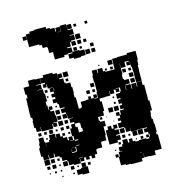

<svg xmlns="http://www.w3.org/2000/svg" viewBox="-118 -874 898 1000"><g transform="rotate(-15 331.5 -373.5)"><path d="M164 -697H110V-765H131V-774H158V-777H220V-766H239V-760H263V-739H267V-758H291V-734H272V-733H291V-734H292V-763H326V-734H327V-730H353V-702H329V-699H352V-673H329V-667H350V-645H328V-666H321V-644H301V-639H322V-615H358V-611H384V-581H358V-577H320V-584H297V-608H320V-613H296V-609H275V-600H223V-640H203V-668H201V-674H177V-691H164ZM327 -758H351V-734H327ZM89 -756H109V-736H89ZM362 -753H376V-739H362ZM422 -753H436V-739H422ZM356 -699H382V-673H356ZM359 -666H379V-646H359ZM391 -664H407V-648H391ZM348 -635V-617H330V-635ZM420 -635H438V-617H420ZM375 -632V-620H363V-632ZM387 -608H411V-584H387ZM419 -606H439V-586H419ZM633 -214V-194H630V-170H635V-143H638V-99H634V-85H640V-7H602V15H570V13H542V-10H541V14H527V30H465V27H438V22H413V-23H398V-39H414V-24H419V-48H439V-50H425V-72H445V-82H453V-104H479V-83H487V-100H505V-83H518V-78H536V-81H576V-76H592V-84H579V-98H593V-85H598V-99H594V-111H576V-131H594V-135H570V-136H543V-134H509V-156H508V-139H484V-163H478V-168H453V-194H473V-204H459V-218H473V-232H457V-250H475V-234H481V-256H503V-261H486V-281H500V-290H485V-312H500V-318H483V-344H506V-351H512V-372H489V-370H505V-352H487V-368H477V-350H455V-368H453V-344H424V-343H394V-327H402V-275H395V-252H362V-232H367V-225H390V-197H377V-150H373V-124H346V-121H343V-94H315V-92H309V-68H295V-52H277V-67H265V-52H247V-67H236V-51H216V-71H232V-73H214V-43H178V-48H153V-73H148V-79H124V-100H115V-108H93V-128H89V-108H63V-128H60V-107H32V-128H23V-174H29V-198H33V-224H59V-198H63V-174H64V-193H84V-203H90V-227H122V-204H125V-222H147V-204H159V-194H179V-175H186V-191H206V-171H190V-169H213V-191H206V-231H216V-251H235V-260H215V-282H235V-284H209V-311H207V-290H185V-312H206V-320H185V-342H206V-347H182V-371H176V-381H156V-401H173V-412H157V-430H173V-441H156V-461H173V-463H148V-485H145V-472H127V-490H140V-497H122V-525H140V-537H192V-529H214V-504H215V-522H237V-500H219V-494H239V-470H245V-464H269V-438H273V-404H271V-382H277V-320H292V-325H295V-352H323V-354H339V-368H353V-354H367V-370H385V-352H369V-349H388V-379H391V-434H389V-468H393V-494H419V-475H423V-494H449V-475H460V-470H510V-497H511V-526H539V-528H592V-535H640V-487H636V-461H632V-435H631V-376H601V-435H600V-461H596V-487H595V-472H577V-490H592V-494H569V-468H543V-494H542V-468H543V-434H539V-409H544V-403H568V-379H544V-375H570V-349H573V-374H599V-353H602V-375H630V-353H638V-279H637V-268H643V-214ZM27 -320H30V-338H23V-384H24V-413H25V-442H33V-462H27V-500H58V-529H94V-526H121V-496H94V-493H118V-469H94V-467H122V-442H127V-400H119V-378H123V-356H127V-370H145V-352H131V-344H149V-318H153V-284H129V-281H146V-261H126V-278H122V-255H60V-279H58V-259H34V-282H27ZM243 -524H269V-498H243ZM484 -523H508V-499H484ZM439 -514V-508H433V-514ZM263 -488V-474H249V-488ZM503 -488V-474H489V-488ZM461 -486H471V-476H461ZM565 -460V-442H547V-460ZM129 -458H143V-444H129ZM176 -444H178V-458H176ZM579 -444V-458H593V-444ZM575 -432H597V-410H575ZM366 -431H386V-411H366ZM140 -425V-417H132V-425ZM597 -380H575V-402H597ZM355 -400V-382H337V-400ZM383 -398V-384H369V-398ZM542 -373H540V-351H542ZM162 -357V-365H170V-357ZM177 -320H155V-342H177ZM462 -327V-335H470V-327ZM176 -311V-291H156V-311ZM471 -296H461V-306H471ZM178 -259H154V-283H178ZM424 -283H448V-259H424ZM478 -259H454V-283H478ZM187 -280H205V-262H187ZM116 -251V-231H96V-251ZM261 -250H236V-231H246V-201H264V-203H268V-219H264V-246H261ZM54 -249V-233H38V-249ZM174 -249V-233H158V-249ZM188 -249H204V-233H188ZM69 -248H83V-234H69ZM382 -247V-235H370V-247ZM141 -246V-236H131V-246ZM404 -239V-243H408V-239ZM159 -218H173V-204H159ZM201 -216V-206H191V-216ZM80 -215V-207H72V-215ZM438 -213V-209H434V-213ZM383 -174H396V-191H416V-174H426V-191H446V-171H429V-164H449V-138H429V-133H448V-109H429V-98H383ZM214 -163H232V-168H214ZM478 -139H454V-163H478ZM231 -136V-139H214V-136ZM569 -134V-108H543V-134ZM211 -109V-133H190V-132H207V-110H185V-127H184V-106H208V-109ZM514 -133H538V-109H514ZM458 -113V-129H474V-113ZM491 -116V-126H501V-116ZM60 -77H32V-105H60ZM86 -81H66V-101H86ZM549 -84V-98H563V-84ZM112 -85H100V-97H112ZM442 -97V-85H430V-97ZM529 -94V-88H523V-94ZM148 -49H124V-73H148ZM86 -51H66V-71H86ZM54 -53H38V-69H54ZM110 -57H102V-65H110ZM409 -64V-58H403V-64ZM215 -20V-42H237V-20ZM175 -22H157V-40H175ZM263 -24H249V-38H263ZM81 -26H71V-36H81ZM110 -27H102V-35H110ZM192 -27V-35H200V-27ZM49 -28H43V-34H49ZM183 -14H208V-19H244V17H208V12H183ZM535 -18H527V-16H535ZM170 3H162V-5H170ZM109 2H103V-4H109Z"/></g></svg>

Font: Rubik-Storm
Style: Regular
Weight: 400
Designer: NaN (generative design), Hubert & Fischer (Rubik source font outlines)
Foundry: NaN, Hubert & Fischer
Version: Version 1.000